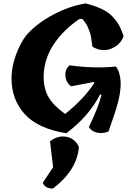

<svg xmlns="http://www.w3.org/2000/svg" viewBox="-20 -775 763 1117"><path d="M570 -222 563 -227Q499 -100 366 0Q201 -26 123.5 -111.5Q46 -197 47 -323Q48 -389 73 -456.5Q98 -524 133 -570Q194 -639 289 -689.5Q384 -740 478 -755Q592 -727 637 -676Q661 -650 674 -625.5Q687 -601 699 -565Q682 -515 628.5 -492.5Q575 -470 518 -503Q512 -548 508.5 -566Q505 -584 492.5 -613.5Q480 -643 458 -665H443Q350 -603 293.5 -518.5Q237 -434 234 -336Q233 -258 263.5 -208Q294 -158 359 -112Q471 -202 529 -293L525 -298L394 -273Q364 -294 360.5 -332.5Q357 -371 385 -395Q530 -375 655 -388Q703 -319 666 -178Q649 -114 611 -10Q578 4 544.5 -3.5Q511 -11 497 -36Q552 -149 570 -222ZM439 81Q428 215 288 322Q241 322 229 288L289 198L271 47Q307 19 344.5 19Q382 19 406 37.5Q430 56 439 81Z"/></svg>

Font: Tillana
Style: Bold
Weight: 700
Designer: Lipi Raval (Devanagari, Latin), Jonny Pinhorn (Latin)
Foundry: Indian Type Foundry
Version: Version 2.002;PS 1.0;hotconv 1.0.79;makeotf.lib2.5.61930; tt